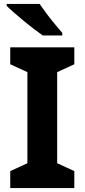

<svg xmlns="http://www.w3.org/2000/svg" viewBox="-20 -954 429 974"><path d="M357 0H32V-86L119 -126V-588L32 -628V-714H357V-628L270 -588V-126L357 -86ZM181 -934Q196 -912 216.5 -884.5Q237 -857 258.5 -831.5Q280 -806 296 -787V-774H197Q178 -787 152.5 -806.5Q127 -826 100.5 -848Q74 -870 51 -890Q28 -910 14 -924V-934Z"/></svg>

Font: Noto Sans Bengali UI
Style: Bold
Weight: 700
Designer: Jelle Bosma - Monotype Design Team
Foundry: Monotype Imaging Inc.
Version: Version 2.003; ttfautohint (v1.8.4.7-5d5b)